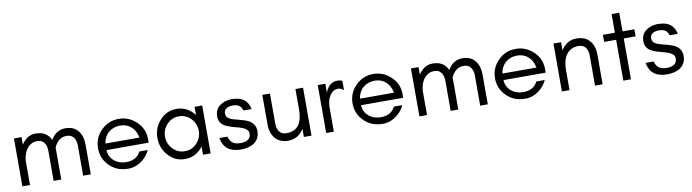

<svg xmlns="http://www.w3.org/2000/svg" viewBox="-30 -1167 6254 1736"><g transform="rotate(-10 3096.5 -299.0)"><path d="M414 -368.4C390.6 -419.1 350.1 -452 275 -452C212 -452 170.1 -414.4 145 -371.9V-442H75V-2H145V-227.1C148.7 -262.8 157.7 -293.1 172 -318C190.2 -349.8 226.3 -382 273 -382C293.7 -382 309 -378.8 319 -372.5C347.7 -354.3 362 -322.5 362 -277V-2H432V-277C432 -282.8 431.8 -288.4 431.5 -293.9C448.6 -337.5 486.1 -382 544 -382C564.7 -382 580 -378.8 590 -372.5C618.7 -354.3 633 -322.5 633 -277L633 -2H703V-277C703 -326.8 690.8 -367.4 666.5 -399C640.9 -432.2 606 -452 546 -452C481.3 -452 439 -412.7 414 -368.4Z M1248 -129H1171C1144 -74 1095.7 -55 1038 -55C949 -55 882 -115 881 -193H1268L1268 -230C1268 -290.5 1244.8 -342.9 1198.5 -387C1153 -430.3 1099.5 -452 1038 -452C974.7 -452 920.5 -429.5 875.5 -384.5C830.5 -339.5 808 -285.3 808 -222C808 -158.3 830.5 -104.3 875.5 -60C916.5 -19.7 968.4 7 1048.5 7C1140.9 7 1217 -59.2 1248 -129ZM1194 -253H882C892 -337 958 -390 1038 -390C1128 -390 1179 -331 1194 -253Z M1733 -220C1733 -177.2 1718.2 -139.8 1688.5 -108C1658.7 -76 1621.8 -60 1578 -60C1534.2 -60 1497.3 -76 1467.5 -108C1437.8 -139.8 1423 -177.2 1423 -220C1423 -262.8 1437.8 -300.2 1467.5 -332C1497.3 -364 1534.2 -380 1578 -380C1621.8 -380 1658.7 -364 1688.5 -332C1718.2 -300.2 1733 -262.8 1733 -220ZM1803 0V-440H1733V-364.9C1729.1 -370 1724.9 -375.1 1720.5 -380C1678.9 -426.7 1627.8 -450 1567 -450C1506.2 -450 1455.1 -426.7 1413.5 -380C1373.2 -334.7 1353 -281.4 1353 -220C1353 -158.6 1373.2 -105.3 1413.5 -60C1455.1 -13.3 1506.2 10 1567 10C1627.8 10 1678.9 -13.3 1720.5 -60C1724.9 -64.9 1729.1 -70 1733 -75.1V0Z M1979 -123H1905C1920.2 -32.3 1978.8 13 2080.8 13C2178.3 13 2254.8 -30.8 2254.8 -125.8C2254.8 -173.2 2232.2 -207.7 2186.9 -229.3C2150.1 -246.8 2101.9 -254.8 2061.4 -267.4C2027.1 -278.1 1992.8 -291.2 1992.8 -333.7C1992.8 -374.4 2031.5 -392 2072.9 -392C2124.2 -392 2149.4 -374.4 2162.6 -331H2237.6C2220.1 -413.2 2168.4 -450 2074.9 -450C2032.4 -450 1995.7 -438.7 1964.9 -416.2C1934.2 -393.7 1918.8 -360.7 1918.8 -316.9C1918.8 -215 2033.7 -206.9 2112 -181.1C2157.9 -166.2 2180.8 -144.8 2180.8 -116.9C2180.8 -69 2148.8 -45 2084.7 -45C2023.3 -45 1992.6 -71 1979 -123Z M2509 -61C2449.7 -61 2425 -107 2425 -165V-440H2355V-165C2355 -64.9 2412.3 9 2512 9C2577 9 2626 -19.1 2659 -75.4V0H2729V-440H2659V-256C2659 -139.7 2622.8 -61 2509 -61Z M3090 -354V-440C3076 -446 3061.3 -449 3046 -449C2996.8 -449 2960.4 -421.7 2937 -367L2934 -349V-440H2864V0H2934V-225C2934 -293.5 2967.4 -376 3038.4 -376C3056.7 -376 3073.9 -368.7 3090 -354Z M3585 -129H3508C3481 -74 3432.7 -55 3375 -55C3286 -55 3219 -115 3218 -193H3605L3605 -230C3605 -290.5 3581.8 -342.9 3535.5 -387C3490 -430.3 3436.5 -452 3375 -452C3311.7 -452 3257.5 -429.5 3212.5 -384.5C3167.5 -339.5 3145 -285.3 3145 -222C3145 -158.3 3167.5 -104.3 3212.5 -60C3253.5 -19.7 3305.4 7 3385.5 7C3477.9 7 3554 -59.2 3585 -129ZM3531 -253H3219C3229 -337 3295 -390 3375 -390C3465 -390 3516 -331 3531 -253Z M4059 -368.4C4035.6 -419.1 3995.1 -452 3920 -452C3857 -452 3815.1 -414.4 3790 -371.9V-442H3720V-2H3790V-227.1C3793.7 -262.8 3802.7 -293.1 3817 -318C3835.2 -349.8 3871.3 -382 3918 -382C3938.7 -382 3954 -378.8 3964 -372.5C3992.7 -354.3 4007 -322.5 4007 -277V-2H4077V-277C4077 -282.8 4076.8 -288.4 4076.5 -293.9C4093.6 -337.5 4131.1 -382 4189 -382C4209.7 -382 4225 -378.8 4235 -372.5C4263.7 -354.3 4278 -322.5 4278 -277L4278 -2H4348V-277C4348 -326.8 4335.8 -367.4 4311.5 -399C4285.9 -432.2 4251 -452 4191 -452C4126.3 -452 4084 -412.7 4059 -368.4Z M4893 -129H4816C4789 -74 4740.7 -55 4683 -55C4594 -55 4527 -115 4526 -193H4913L4913 -230C4913 -290.5 4889.8 -342.9 4843.5 -387C4798 -430.3 4744.5 -452 4683 -452C4619.7 -452 4565.5 -429.5 4520.5 -384.5C4475.5 -339.5 4453 -285.3 4453 -222C4453 -158.3 4475.5 -104.3 4520.5 -60C4561.5 -19.7 4613.4 7 4693.5 7C4785.9 7 4862 -59.2 4893 -129ZM4839 -253H4527C4537 -337 4603 -390 4683 -390C4773 -390 4824 -331 4839 -253Z M5098 -364.4V-440H5028V0H5098V-184C5098 -240 5108.5 -284.5 5129.5 -317.5C5152.8 -354.2 5187.8 -379 5248 -379C5307.3 -379 5332 -333 5332 -275L5332 0H5402V-275C5402 -326 5388.7 -367.2 5362 -398.5C5334.3 -431.1 5298.4 -449 5237 -449C5169.9 -449 5124.6 -409.1 5098 -364.4Z M5482 -375H5592V0H5662V-375H5771V-440H5662V-611H5592V-440H5482Z M5892 -123H5818C5833.2 -32.3 5891.8 13 5993.8 13C6091.3 13 6167.8 -30.8 6167.8 -125.8C6167.8 -173.2 6145.2 -207.7 6099.9 -229.3C6063.1 -246.8 6014.9 -254.8 5974.4 -267.4C5940.1 -278.1 5905.8 -291.2 5905.8 -333.7C5905.8 -374.4 5944.5 -392 5985.9 -392C6037.2 -392 6062.4 -374.4 6075.6 -331H6150.6C6133.1 -413.2 6081.4 -450 5987.9 -450C5945.4 -450 5908.7 -438.7 5877.9 -416.2C5847.2 -393.7 5831.8 -360.7 5831.8 -316.9C5831.8 -215 5946.7 -206.9 6025 -181.1C6070.9 -166.2 6093.8 -144.8 6093.8 -116.9C6093.8 -69 6061.8 -45 5997.7 -45C5936.3 -45 5905.6 -71 5892 -123Z"/></g></svg>

Font: GI
Style: Regular
Weight: 400
Designer: Alfredo Marco Pradil
Version: Version 1.01 2015